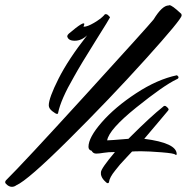

<svg xmlns="http://www.w3.org/2000/svg" viewBox="-56 -698 740 740"><path d="M500 -163Q625 -147 625 -104Q625 -101 623 -101Q621 -101 619 -102Q617 -107 566.5 -111Q516 -115 489 -115Q462 -115 453 -114Q446 -106 431 -90.5Q416 -75 407 -64.5Q398 -54 388 -41Q366 -14 364 4Q363 8 359 8Q355 8 345 -3Q335 -14 333 -26V-34Q333 -48 387 -112Q360 -112 343 -109Q326 -106 314.5 -106Q303 -106 297 -117Q285 -120 285 -132Q285 -168 336 -226.5Q387 -285 468.5 -338.5Q550 -392 626 -408Q632 -404 632 -399.5Q632 -395 624 -392Q574 -368 469 -283.5Q364 -199 357 -157Q368 -157 439 -163L447 -171Q525 -249 573 -287Q575 -290 579 -290Q583 -290 588.5 -284.5Q594 -279 594 -276.5Q594 -274 589.5 -269Q585 -264 552.5 -225Q520 -186 500 -163ZM345 -639Q349 -647 359 -641Q368 -633 368 -631Q368 -629 311.5 -539Q255 -449 229 -402Q178 -314 168 -263Q168 -259 163.5 -259Q159 -259 145.5 -269.5Q132 -280 132 -292Q132 -320 169.5 -394.5Q207 -469 280 -562Q258 -541 232 -541Q206 -541 203 -559Q205 -565 210 -569Q269 -619 269 -605L266 -595H267Q281 -595 306.5 -610Q332 -625 345 -639ZM594 -677Q596 -678 597 -678Q607 -678 640 -647Q644 -645 644 -638Q643 -623 505 -470Q367 -317 209 -160Q51 -3 7 16Q-1 22 -10 22Q-19 22 -27.5 15.5Q-36 9 -36 4.5Q-36 0 -33 -3Q32 -67 274 -332.5Q516 -598 536 -623Q569 -677 594 -677Z"/></svg>

Font: Mr Dafoe
Style: Regular
Weight: 400
Designer: Alejandro Paul
Foundry: Alejandro Paul
Version: Version 1.000